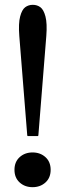

<svg xmlns="http://www.w3.org/2000/svg" viewBox="-20 -770 270 796"><path d="M116 -750Q134 -750 147.5 -740Q161 -730 168.5 -701.5Q176 -673 172 -621L139 -208L137 -206H95L93 -208L60 -621Q56 -673 63.5 -701.5Q71 -730 84.5 -740Q98 -750 116 -750ZM40 -66Q40 -99 61.5 -118.5Q83 -138 115 -138Q147 -138 168.5 -118.5Q190 -99 190 -66Q190 -33 168.5 -13.5Q147 6 115 6Q83 6 61.5 -13.5Q40 -33 40 -66Z"/></svg>

Font: Minipax
Style: Regular
Weight: 400
Designer: Raphaël Ronot
Foundry: Velvetyne Type Foundry
Version: Version 1.000